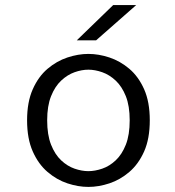

<svg xmlns="http://www.w3.org/2000/svg" viewBox="-20 -724 690 755"><path d="M327.5 11Q287.5 11 245.2 -3Q203 -17 167 -47.8Q131 -78.5 108.8 -128.5Q86.5 -178.5 86.5 -251Q86.5 -323 108.8 -373Q131 -423 167 -453.5Q203 -484 245.2 -498Q287.5 -512 327.5 -512Q368 -512 410.2 -498Q452.5 -484 488.5 -453.5Q524.5 -423 546.8 -373Q569 -323 569 -251Q569 -178.5 546.8 -128.5Q524.5 -78.5 488.5 -47.8Q452.5 -17 410.2 -3Q368 11 327.5 11ZM327.5 -51Q353.5 -51 382 -60.8Q410.5 -70.5 435 -93.5Q459.5 -116.5 474.8 -155Q490 -193.5 490 -251Q490 -307.5 474.8 -345.8Q459.5 -384 435 -407Q410.5 -430 382 -440Q353.5 -450 327.5 -450Q301.5 -450 273.2 -440Q245 -430 220.5 -407Q196 -384 180.8 -345.8Q165.5 -307.5 165.5 -251Q165.5 -193.5 180.8 -155Q196 -116.5 220.5 -93.5Q245 -70.5 273.2 -60.8Q301.5 -51 327.5 -51ZM358 -565.5H282L425 -704H515.5Z"/></svg>

Font: Trispace Light
Style: Regular
Weight: 300
Designer: Tyler Finck
Foundry: Etcetera Type Company
Version: Version 1.210; ttfautohint (v1.8.3)